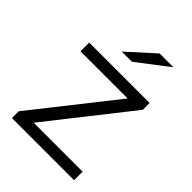

<svg xmlns="http://www.w3.org/2000/svg" viewBox="-212 -833 935 935"><g transform="rotate(45 255.5 -365.5)"><path d="M423 -731H328L191 -607H261ZM133 -59 464 -479V-526H48V-466H373L42 -47V0H470V-59Z"/></g></svg>

Font: Montserrat Lite
Style: Regular
Weight: 400
Designer: Julieta Ulanovsky
Foundry: Julieta Ulanovsky
Version: Version 7.200;PS 007.200;hotconv 1.0.88;makeotf.lib2.5.64775